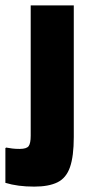

<svg xmlns="http://www.w3.org/2000/svg" viewBox="-55 -516 346 713"><path d="M219 -7Q219 64 205 104.5Q191 145 158.5 161Q126 177 72 177Q41 177 14.5 173.5Q-12 170 -35 163V34L-32 32Q-21 34 -9.5 35.5Q2 37 18 37Q44 37 51.5 26.5Q59 16 59 -12V-496H219Z"/></svg>

Font: Bakbak One
Style: Regular
Weight: 400
Designer: Saumya Kishore and Sanchit Sawaria
Foundry: A Good Feeling
Version: Version 1.003; ttfautohint (v1.8.3)